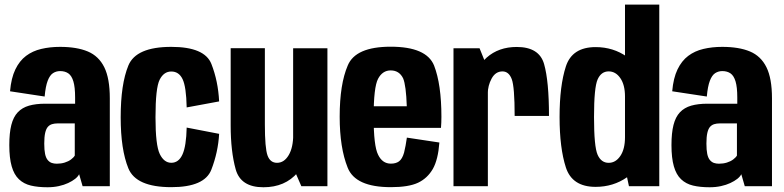

<svg xmlns="http://www.w3.org/2000/svg" viewBox="-20 -805 3388 830"><path d="M185.4 4.5Q211.6 4.5 234.2 -0.5Q256.9 -5.4 274.7 -13.8Q292.6 -22.2 304.8 -31.8Q316.9 -41.4 322.1 -51.8L337.1 0H454.7V-379.9Q454.7 -466 430.8 -514.3Q406.9 -562.6 359.5 -582.5Q312.1 -602.4 239.6 -602.4Q195.8 -602.4 158.4 -593.5Q120.9 -584.7 92.6 -563.4Q64.3 -542.1 46.3 -504.8Q28.3 -467.5 23.4 -410.4L173 -387.7Q176.9 -431.6 186.1 -455.7Q195.3 -479.8 209.1 -488.8Q222.9 -497.7 239.9 -497.7Q261 -497.7 275.4 -487.8Q289.8 -477.8 297.2 -453.1Q304.7 -428.4 304.7 -383.4V-356.7H175.4Q135.2 -356.7 105.6 -348.3Q76 -339.8 56.9 -319.7Q37.8 -299.5 29 -264.9Q20.2 -230.3 20.2 -177.9Q20.2 -122.1 30.5 -86.1Q40.7 -50.1 61.8 -30.1Q82.8 -10.1 113.5 -2.8Q144.2 4.5 185.4 4.5ZM225.5 -97.3Q213.6 -97.3 203.6 -100.7Q193.7 -104.2 186.1 -113.4Q178.5 -122.6 174.9 -139.4Q171.3 -156.3 171.3 -184.5Q171.3 -212.8 175.2 -230.3Q179.2 -247.7 186.6 -256.3Q194.1 -264.9 204.8 -268.2Q215.5 -271.5 228.6 -271.5H303.2V-132.5Q298.5 -124.2 287 -115.6Q275.6 -107.1 259.7 -102.2Q243.9 -97.3 225.5 -97.3Z M720.5 4.1Q864.4 4.1 893.6 -71.5Q922.9 -147.2 927.3 -226.4L787 -253.5Q785.2 -173.6 768.9 -137.5Q752.6 -101.3 720.5 -101.3Q689.1 -101.3 670.7 -139.2Q652.2 -177.2 652.2 -297.9Q652.2 -425.1 670.2 -460.5Q688.1 -495.9 720.5 -495.9Q753.5 -495.9 769.3 -462.8Q785.2 -429.7 787 -340.6L927.3 -366.6Q922.9 -454.4 893.9 -528.4Q864.9 -602.4 720.5 -602.4Q568.1 -602.4 534.9 -521.7Q501.7 -441 501.7 -297.9Q501.7 -158.8 534.9 -77.3Q568.1 4.1 720.5 4.1Z M1282.7 0H1395.4V-596.4H1247.2V-81.4ZM1125 -596.5H977.2V-262.5Q977.2 -150.9 998.8 -73.2Q1020.4 4.5 1118.7 4.5Q1212.5 4.5 1266.8 -59.1Q1321.1 -122.7 1321.1 -203.4L1247.6 -224.1Q1247.6 -167.1 1227.9 -134.2Q1208.3 -101.2 1177.5 -101.2Q1148 -101.2 1136.5 -133Q1125 -164.7 1125 -267.1Z M1669.6 4.1V-97.6Q1632.9 -97.6 1614.4 -136.3Q1595.2 -174.2 1595.2 -299.8Q1595.2 -428 1614.3 -464.3Q1633.5 -500.6 1668.9 -500.6Q1705.9 -500.6 1722.7 -466.3Q1735.5 -435.6 1738.5 -345.5H1582V-252.1H1886.3Q1888.2 -274.9 1888.2 -300Q1888.2 -439.9 1856.5 -521.7Q1823.5 -603.1 1668.9 -603.1Q1516.9 -603.1 1483.3 -521.9Q1448.4 -440.8 1448.4 -300.5Q1448.4 -166.3 1482.9 -80.4Q1516.1 4.1 1669.6 4.1ZM1669.6 -97.6V4.1Q1746.4 4.1 1787.3 -15.1Q1827.6 -34.2 1851.1 -74.7Q1873.9 -114.9 1879.4 -188.9L1738.9 -210.1Q1733.8 -173.6 1726.8 -145.3Q1719 -117.7 1704.7 -107.3Q1691.3 -97.6 1669.6 -97.6Z M2204.8 -303.9H2353.2Q2353.2 -453.8 2332.1 -527.9Q2311.1 -602 2213.7 -602Q2135.5 -602 2083.6 -555.9Q2031.6 -509.8 2031.6 -422.2L2088.6 -399.8Q2088.6 -434.7 2105.3 -465.5Q2122 -496.3 2152.1 -496.3Q2179.6 -496.3 2192.2 -463Q2204.8 -429.8 2204.8 -303.9ZM1940.4 0H2089V-507.5L2053.1 -596.4H1940.4Z M2698.9 0H2830V-785H2681.8V-80.3ZM2554.8 2.8Q2631.1 2.8 2690.7 -38.8Q2750.3 -80.3 2750.3 -150.1L2681.8 -212Q2681.8 -160.3 2661.6 -130.7Q2641.5 -101.1 2611.2 -101.1Q2578.9 -101.1 2563.4 -136Q2547.9 -170.8 2547.9 -299Q2547.9 -426.7 2563.4 -461.5Q2578.9 -496.4 2611.2 -496.4Q2641.5 -496.4 2661.6 -467.3Q2681.8 -438.2 2681.8 -387.6L2750.3 -447.4Q2750.3 -517.3 2690.7 -559.3Q2631.1 -601.4 2554.8 -601.4Q2453.4 -601.4 2426.2 -517.8Q2399 -434.1 2399 -299.4Q2399 -165.2 2426.2 -81.2Q2453.4 2.8 2554.8 2.8Z M3047.9 4.5Q3074.1 4.5 3096.7 -0.5Q3119.4 -5.4 3137.2 -13.8Q3155.1 -22.2 3167.3 -31.8Q3179.4 -41.4 3184.6 -51.8L3199.6 0H3317.2V-379.9Q3317.2 -466 3293.3 -514.3Q3269.4 -562.6 3222 -582.5Q3174.6 -602.4 3102.1 -602.4Q3058.3 -602.4 3020.9 -593.5Q2983.4 -584.7 2955.1 -563.4Q2926.8 -542.1 2908.8 -504.8Q2890.8 -467.5 2885.9 -410.4L3035.5 -387.7Q3039.4 -431.6 3048.6 -455.7Q3057.8 -479.8 3071.6 -488.8Q3085.4 -497.7 3102.4 -497.7Q3123.5 -497.7 3137.9 -487.8Q3152.3 -477.8 3159.7 -453.1Q3167.2 -428.4 3167.2 -383.4V-356.7H3037.9Q2997.7 -356.7 2968.1 -348.3Q2938.5 -339.8 2919.4 -319.7Q2900.3 -299.5 2891.5 -264.9Q2882.7 -230.3 2882.7 -177.9Q2882.7 -122.1 2893 -86.1Q2903.2 -50.1 2924.3 -30.1Q2945.3 -10.1 2976 -2.8Q3006.7 4.5 3047.9 4.5ZM3088 -97.3Q3076.1 -97.3 3066.1 -100.7Q3056.2 -104.2 3048.6 -113.4Q3041 -122.6 3037.4 -139.4Q3033.8 -156.3 3033.8 -184.5Q3033.8 -212.8 3037.7 -230.3Q3041.7 -247.7 3049.1 -256.3Q3056.6 -264.9 3067.3 -268.2Q3078 -271.5 3091.1 -271.5H3165.7V-132.5Q3161 -124.2 3149.5 -115.6Q3138.1 -107.1 3122.2 -102.2Q3106.4 -97.3 3088 -97.3Z"/></svg>

Font: Anybody Thin Condensed
Style: Regular
Weight: 100
Width: 3
Version: Version 1.113;gftools[0.9.25]